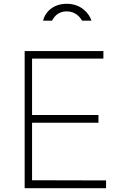

<svg xmlns="http://www.w3.org/2000/svg" viewBox="-20 -992 652 1012"><path d="M462 -883C452 -917 411 -972 332 -972C255 -972 216 -923 207 -883H254C263 -897 280 -932 332 -932C378 -932 401 -902 413 -883ZM110 0H539V-41L149 -42V-345H499V-386H149V-683H525V-723H110Z"/></svg>

Font: United Sans Thin
Style: Regular
Weight: 100
Designer: Pablo Impallari, Rodrigo Fuenzalida (Modified by Dan O. Williams)
Version: Version 1.000;PS 001.000;hotconv 1.0.88;makeotf.lib2.5.64775